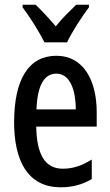

<svg xmlns="http://www.w3.org/2000/svg" viewBox="-20 -786 468 816"><path d="M169 -606H265C286 -651 328 -715 358 -755V-766H304C272 -734 249 -714 217 -674C187 -709 155 -744 131 -766H76V-755C109 -711 148 -648 169 -606ZM220 -549C102 -549 40 -449 40 -266C40 -106 96 10 238 10C286 10 330 -1 370 -25V-108C327 -81 289 -69 247 -69C172 -69 136 -128 134 -248H391V-309C391 -447 333 -549 220 -549ZM220 -473C276 -473 302 -406 302 -321H135C139 -426 169 -473 220 -473Z"/></svg>

Font: Noto Sans Sinhala UI ExtraCondensed Medium
Style: Regular
Weight: 500
Width: 2
Designer: Jelle Bosma - Monotype Design Team
Foundry: Monotype Imaging Inc.
Version: Version 2.006